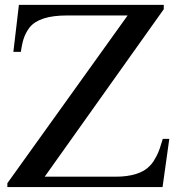

<svg xmlns="http://www.w3.org/2000/svg" viewBox="-20 -758 721 778"><path d="M666 -195.3 638.7 0H9.8V-15.6L497.1 -695.3H251Q139.6 -695.3 100.6 -647.5Q86.9 -629.9 78.6 -608.9Q70.3 -587.9 64.5 -547.9H34.2L56.6 -738.3H643.6V-720.7L161.1 -42H448.2Q496.1 -42 531.7 -53.2Q567.4 -64.5 586.9 -85.9Q595.7 -94.7 602.1 -104.5Q608.4 -114.3 614.7 -126.5Q621.1 -138.7 627 -155.3Q632.8 -171.9 639.6 -195.3Z"/></svg>

Font: Jomolhari
Style: Regular
Weight: 400
Designer: Christopher J. Fynn
Foundry: Christopher  J.  Fynn (Karma Drubgy¸ Tenzin).
Version: Version 1.000